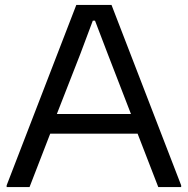

<svg xmlns="http://www.w3.org/2000/svg" viewBox="-20 -760 763 780"><path d="M7 -7 290 -740H433L716 -7V0H623L539 -217H184L100 0H7ZM512 -297 418 -540 366 -676H357L306 -540L211 -297Z"/></svg>

Font: Encode Sans Wide
Style: Regular
Weight: 400
Designer: Pablo Impallari, Andres Torresi
Foundry: Pablo Impallari, Andres Torresi
Version: Version 1.000; ttfautohint (v1.00) -l 8 -r 50 -G 200 -x 14 -